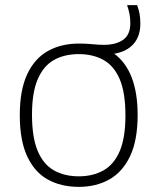

<svg xmlns="http://www.w3.org/2000/svg" viewBox="-20 -718 612 747"><path d="M286.5 9Q217.5 9 166 -19.5Q114.5 -48 85.8 -109.8Q57 -171.5 57 -270Q57 -367.5 85.8 -429Q114.5 -490.5 166.2 -519.5Q218 -548.5 287 -548.5Q316 -548.5 340.2 -546Q364.5 -543.5 383 -543.5Q432 -543.5 459.5 -563.5Q487 -583.5 487 -627Q487 -647.5 483.8 -664Q480.5 -680.5 474.5 -698H513.5Q520 -680.5 523 -664.2Q526 -648 526 -625.5Q526 -577 499.5 -547Q473 -517 424.5 -509Q515.5 -441.5 515.5 -270.5Q515.5 -173 486.5 -111.2Q457.5 -49.5 406 -20.2Q354.5 9 286.5 9ZM286.5 -32Q341.5 -32 382.5 -55Q423.5 -78 445.8 -130Q468 -182 468 -269Q468 -357.5 445.8 -409.8Q423.5 -462 382.5 -484.8Q341.5 -507.5 286.5 -507.5Q231 -507.5 190.2 -484.8Q149.5 -462 127 -410.2Q104.5 -358.5 104.5 -271.5Q104.5 -183 126.8 -130.5Q149 -78 190 -55Q231 -32 286.5 -32Z"/></svg>

Font: Encode Sans SmExp XLt
Style: Regular
Weight: 200
Width: 6
Designer: Multiple Designers
Foundry: Impallari Type
Version: Version 3.002; ttfautohint (v1.8.3) -l 8 -r 50 -G 200 -x 14 